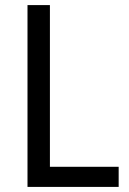

<svg xmlns="http://www.w3.org/2000/svg" viewBox="-20 -734 508 754"><path d="M88 0V-714H176V-79H446V0Z"/></svg>

Font: Noto Sans SemiCondensed
Style: Regular
Weight: 400
Width: 4
Version: Version 2.013